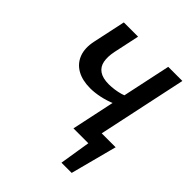

<svg xmlns="http://www.w3.org/2000/svg" viewBox="-230 -803 1143 1143"><g transform="rotate(45 342.0 -231.5)"><path d="M485 0 506 -98H641L570 0ZM477 195 524 -98H640L563 195ZM383 0 523 -658H642L502 0ZM285 -239Q218 -239 173 -264.5Q128 -290 109.5 -338Q91 -386 105 -452L149 -658H269L234 -494Q224 -445 231 -409Q238 -373 266.5 -353.5Q295 -334 346 -334Q368 -334 393 -337.5Q418 -341 440.5 -347.5Q463 -354 475 -362L519 -317Q489 -292 448 -274.5Q407 -257 364 -248Q321 -239 285 -239Z"/></g></svg>

Font: Ysabeau Office
Style: Bold Italic
Weight: 700
Italic angle: -12°
Designer: Christian Thalmann (Catharsis Fonts)
Version: Version 2.001;gftools[0.9.30]; featfreeze: tnum,lnum,ss02